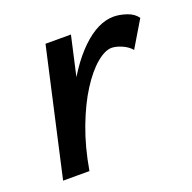

<svg xmlns="http://www.w3.org/2000/svg" viewBox="-86 -510 595 596"><g transform="rotate(-20 212.0 -212.5)"><path d="M68 0Q96 -131 141.5 -226Q187 -321 241 -373Q295 -425 347 -425Q366 -425 389 -417.5Q412 -410 424 -393L372 -306Q360 -320 341 -328Q322 -336 308 -336Q286 -336 257.5 -312Q229 -288 201 -244Q173 -200 149.5 -138Q126 -76 113 0ZM26 0 120 -418H204L110 0Z"/></g></svg>

Font: Ysabeau SemiBold
Style: Italic
Weight: 600
Italic angle: -12°
Designer: Christian Thalmann (Catharsis Fonts)
Version: Version 2.002